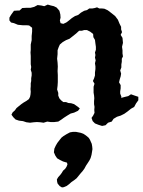

<svg xmlns="http://www.w3.org/2000/svg" viewBox="-20 -528 623 837"><path d="M144 -506 160 -504 173 -501 188 -508 202 -504 215 -501 227 -495 239 -481 243 -465 244 -451 241 -439 244 -427 256 -424 269 -430 281 -439 293 -449 307 -458 321 -463 333 -473 347 -481 359 -484 369 -491H382L393 -493L403 -496L413 -491H425L435 -490L450 -483L467 -470L482 -458L494 -442L501 -425L508 -411V-400L512 -388L506 -376L514 -363L516 -341L512 -324L514 -309V-295L516 -282L511 -272V-259L509 -247V-234L504 -221L508 -207L506 -195L502 -182L499 -169L506 -157V-143L504 -130V-120L509 -107V-100L511 -102L526 -106L539 -109L551 -117L565 -112L583 -106V-91L573 -77L565 -62L551 -54L536 -42L522 -32L506 -24L490 -19L475 -10L467 2L451 7L440 18L425 21L409 16L394 10L384 0L379 -14L386 -24L392 -36L391 -49L392 -62L390 -74V-87L391 -100L390 -112L388 -124V-150L392 -163L385 -175L390 -186L394 -199V-212L396 -227V-239L394 -252L397 -265L394 -277L396 -288L394 -299L398 -311V-324L396 -338L394 -354L387 -366L386 -380L373 -390L359 -397H347L337 -394H325L312 -382L297 -370L283 -359L268 -353L254 -345L241 -334L236 -323L231 -309V-292L229 -272L231 -255L232 -238L231 -218L232 -201V-170L231 -154L229 -138L234 -123V-111L239 -99L246 -91L256 -83H268L278 -79L290 -78L303 -74L320 -62L328 -55L320 -45L303 -37L288 -33L273 -24L259 -15L248 -7L234 2L217 4H200L186 2L170 7L156 5L141 4L127 5L111 7L95 5L80 0L63 -2L48 -7L38 -17L30 -28L35 -38L45 -47L52 -57L63 -66L73 -74L83 -81L95 -88L106 -96L111 -106L113 -116L114 -128L113 -140L114 -152V-165L116 -175V-187L118 -199V-211L114 -224L116 -236L114 -248V-284L113 -299L114 -311V-334L118 -353V-371L120 -390V-407L107 -417L95 -418H78L58 -420L41 -427L28 -430L21 -439V-451L28 -463L41 -481L56 -482H65L77 -493L95 -494H113L129 -498ZM285 49 297 47H312L332 51L343 55L351 60L359 66L367 73L372 81L380 99L382 111L383 122L381 135L379 147L375 161L370 171L363 182L355 194L348 207L340 218L332 227L314 249L304 257L291 266L281 275L270 283L258 288L250 289L240 283L231 272L229 264L228 254L234 244L243 234L249 226L255 216L264 208L270 199L274 189L272 181L255 176L241 169L229 162L221 150L215 136L217 120L223 107L230 95L240 82L248 72L257 65L270 57Z"/></svg>

Font: Tagesschrift
Style: Regular
Weight: 400
Designer: Yanone
Version: Version 2.000; ttfautohint (v1.8.4.7-5d5b)